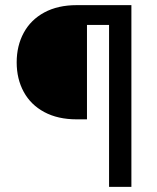

<svg xmlns="http://www.w3.org/2000/svg" viewBox="-20 -727 609 747"><path d="M404.3 -629.9H318.4V-262.7H278.3Q205.1 -262.7 152.3 -291Q99.6 -319.3 72.3 -369.6Q44.9 -419.9 44.9 -484.4Q44.9 -548.8 72.3 -599.4Q99.6 -649.9 152.3 -678.5Q205.1 -707 278.3 -707H491.2V0H404.3Z"/></svg>

Font: Pretendard GOV
Style: Regular
Weight: 400
Designer: Base glyphs from Inter by Rasmus Andersson; Hangeul glyphs from Noto Sans CJK(Source Han Sans) by Jang Soo-young and Kan
Foundry: Kil Hyung-jin
Version: Version 1.309